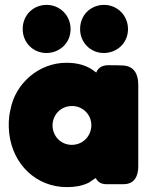

<svg xmlns="http://www.w3.org/2000/svg" viewBox="-20 -757 617 786"><path d="M484 -489C464 -490 444 -490 424 -490C402 -490 383 -483 374 -460C373 -461 371 -462 370 -463C335 -491 295 -500 251 -500C141 -500 43 -417 23 -309C15 -276 14 -243 18 -209C33 -84 128 9 254 9C284 9 313 5 341 -8C352 -14 361 -22 372 -28C381 -11 395 -3 415 -3C446 -3 446 -3 486 -3C531 -3 546 -37 546 -76V-410C546 -451 531 -486 484 -489ZM170 -540C222 -540 269 -579 269 -638C269 -694 225 -737 171 -737C116 -737 73 -695 73 -639C72 -584 115 -540 170 -540ZM405 -540C457 -540 504 -579 504 -638C504 -694 460 -737 406 -737C351 -737 308 -695 308 -639C307 -584 350 -540 405 -540ZM195 -244C196 -289 230 -323 275 -323C318 -323 354 -289 354 -244C353 -196 316 -164 274 -164C229 -164 195 -200 195 -244Z"/></svg>

Font: Periwinkle
Style: Bold
Weight: 700
Version: Version 2.001